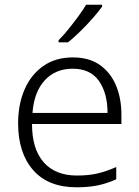

<svg xmlns="http://www.w3.org/2000/svg" viewBox="-20 -786 592 816"><path d="M290 -542Q358 -542 403.5 -510.5Q449 -479 472.5 -424Q496 -369 496 -298V-259H116Q116 -153 165.5 -96.5Q215 -40 307 -40Q356 -40 393 -48.5Q430 -57 474 -76V-24Q434 -6 395 2Q356 10 305 10Q185 10 121 -63Q57 -136 57 -262Q57 -343 84.5 -406Q112 -469 164 -505.5Q216 -542 290 -542ZM289 -494Q216 -494 170.5 -445Q125 -396 118 -306H437Q437 -390 400.5 -442Q364 -494 289 -494ZM414 -758Q399 -737 374.5 -709Q350 -681 322 -653.5Q294 -626 269 -606H229V-615Q248 -634 270 -661Q292 -688 312.5 -716Q333 -744 346 -766H414Z"/></svg>

Font: Noto Sans Lao Light
Style: Regular
Weight: 300
Designer: Monotype Design Team
Foundry: Monotype Imaging Inc.
Version: Version 2.003; ttfautohint (v1.8.4.7-5d5b)